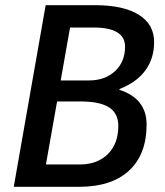

<svg xmlns="http://www.w3.org/2000/svg" viewBox="-20 -720 635 740"><path d="M156 -700H347Q456 -700 515 -663Q574 -626 574 -558Q574 -495 540.5 -449Q507 -403 441 -377L440 -374Q545 -340 545 -240Q545 -125 477.5 -62.5Q410 0 285 0H33ZM323 -410Q385 -410 423.5 -446Q462 -482 462 -540Q462 -614 340 -614H250L214 -410ZM286 -86Q355 -86 395.5 -126Q436 -166 436 -235Q436 -283 400.5 -306Q365 -329 290 -329H200L157 -86Z"/></svg>

Font: Sarabun Medium
Style: Italic
Weight: 500
Italic angle: -10°
Designer: Suppakit Chalermlarp | Katatrad Co.,Ltd.
Foundry: Cadson Demak Co.,Ltd.
Version: Version 1.000; ttfautohint (v1.6)